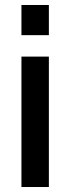

<svg xmlns="http://www.w3.org/2000/svg" viewBox="-20 -750 282 770"><path d="M66 -609V-730H176V-609ZM66 0V-523H176V0Z"/></svg>

Font: Raleway SemiBold
Style: Regular
Weight: 600
Designer: Matt McInerney, Pablo Impallari, Rodrigo Fuenzalida
Foundry: Matt McInerney, Pablo Impallari, Rodrigo Fuenzalida
Version: Version 4.026